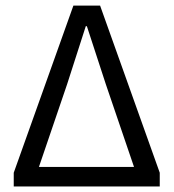

<svg xmlns="http://www.w3.org/2000/svg" viewBox="-20 -676 629 696"><path d="M29.8 0V-49.8L246.1 -655.8H342.8L559.1 -49.8V0ZM121.1 -70.8H465.8L363.8 -370.1L294.9 -581.1H291L223.1 -370.1Z"/></svg>

Font: Source Sans Pro
Style: Regular
Weight: 400
Designer: Paul D. Hunt
Foundry: Adobe Systems Incorporated
Version: Version 3.006;hotconv 1.0.111;makeotfexe 2.5.65597